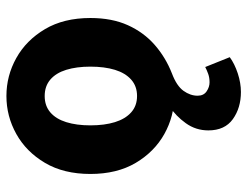

<svg xmlns="http://www.w3.org/2000/svg" viewBox="-106 -442 767 595"><g transform="rotate(-90 277.5 -144.5)"><path d="M289.9 218.6Q240.7 218.6 205.8 193.6Q170.9 168.5 170.9 117.8Q170.9 78.7 193.3 47.7Q215.6 16.7 244.8 -2.4L277.5 12Q214.8 12 159.7 -18.7Q104.6 -49.5 70.2 -107.5Q35.9 -165.6 35.9 -247.9Q35.9 -330.4 70.2 -388.5Q104.6 -446.7 159.7 -477.4Q214.8 -508.1 277.5 -508.1Q340.3 -508.1 395.3 -477.4Q450.3 -446.7 484.8 -388.5Q519.2 -330.4 519.2 -247.9Q519.2 -181.1 496.9 -131.7Q474.6 -82.4 435.8 -48.5Q397 -14.6 347.2 4.9Q308.6 19.5 293.5 40.7Q278.4 61.8 278.4 84.4Q278.4 103.1 291.8 112.2Q305.3 121.4 319.9 121.4Q334.4 121.4 346 117.2Q357.6 113 367.3 108L397.8 184Q377.6 198.9 347.7 208.8Q317.8 218.6 289.9 218.6ZM277.5 -103.3Q307.9 -103.3 328.3 -121.5Q348.7 -139.6 358.6 -171.8Q368.5 -204.1 368.5 -247.9Q368.5 -290.8 358.6 -322.8Q348.7 -354.7 328.3 -372.1Q307.9 -389.5 277.5 -389.5Q247.1 -389.5 226.8 -372.1Q206.5 -354.7 196.5 -322.8Q186.5 -290.8 186.5 -247.9Q186.5 -204.1 196.5 -171.8Q206.5 -139.6 226.8 -121.5Q247.1 -103.3 277.5 -103.3Z"/></g></svg>

Font: Source Sans 3 VF
Style: Regular
Weight: 200
Designer: Paul D. Hunt
Foundry: Adobe
Version: Version 3.046;hotconv 1.0.118;makeotfexe 2.5.65603